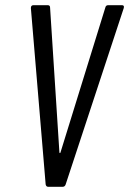

<svg xmlns="http://www.w3.org/2000/svg" viewBox="-20 -720 498 740"><path d="M156 -9 99 -689Q99 -700 109 -700H164Q173 -700 173 -691L209 -132Q210 -130 211 -130Q212 -130 213 -132L386 -691Q388 -700 397 -700H450Q460 -700 457 -689L233 -9Q230 0 221 0H166Q158 0 156 -9Z"/></svg>

Font: Barlow Condensed
Style: Italic
Weight: 400
Width: 3
Italic angle: -7°
Designer: Jeremy Tribby
Foundry: Tribby Type
Version: Version 1.408